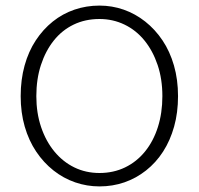

<svg xmlns="http://www.w3.org/2000/svg" viewBox="-20 -654 711 687"><path d="M336 13Q291 13 249 -1.5Q207 -16 171.5 -44Q136 -72 109.5 -111.5Q83 -151 68.5 -201Q54 -251 54 -310Q54 -369 68 -419.5Q82 -470 108 -509.5Q134 -549 169 -577Q204 -605 246.5 -619.5Q289 -634 336 -634Q381 -634 422.5 -619.5Q464 -605 499.5 -577Q535 -549 561.5 -509.5Q588 -470 602.5 -419.5Q617 -369 617 -310Q617 -251 603 -201Q589 -151 563.5 -111.5Q538 -72 502.5 -44Q467 -16 425 -1.5Q383 13 336 13ZM336 -35Q386 -35 427.5 -55Q469 -75 499 -112Q529 -149 545 -199.5Q561 -250 561 -310Q561 -371 544 -421.5Q527 -472 497 -509Q467 -546 425.5 -566Q384 -586 336 -586Q285 -586 243.5 -566Q202 -546 172.5 -509Q143 -472 126.5 -421.5Q110 -371 110 -310Q110 -250 127 -199.5Q144 -149 174.5 -112Q205 -75 246 -55Q287 -35 336 -35Z"/></svg>

Font: BioRhyme Light
Style: Regular
Weight: 300
Designer: Aoife Mooney
Foundry: Aoife Mooney Type
Version: Version 1.600;gftools[0.9.33]